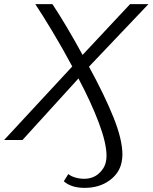

<svg xmlns="http://www.w3.org/2000/svg" viewBox="-59 -678 739 930"><path d="M250 200 272 165Q285 176 306 182Q327 188 348 188Q390 188 418.5 163.5Q447 139 454 105Q457 92 457 77Q457 16 420 -82.5Q383 -181 321 -298L50 0H-39L291 -356Q244 -444 195 -525.5Q146 -607 112 -658H195Q263 -555 341 -412L571 -658H660L372 -355Q447 -218 490.5 -110Q534 -2 534 72Q534 86 530 108Q519 162 470 197Q421 232 351 232Q286 232 250 200Z"/></svg>

Font: LXGW Bright GB
Style: Italic
Weight: 400
Italic angle: -12°
Designer: Christian Thalmann (Catharsis Fonts)
Foundry: LXGW / Christian Thalmann (Catharsis Fonts) / Fontworks Inc.
Version: Version 5.510